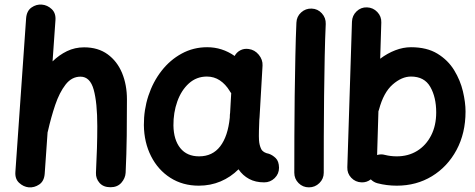

<svg xmlns="http://www.w3.org/2000/svg" viewBox="-20 -762 2094 847"><path d="M106.9 64.5Q83 62 64.2 44.4Q45.4 26.9 47.9 -4.4L95.2 -681.2Q97.7 -713.9 118.9 -728.8Q140.1 -743.7 164.6 -741.7Q189 -739.7 208 -721.9Q227.1 -704.1 224.6 -672.4L211.9 -491.2Q240.7 -519.5 275.6 -536.4Q310.5 -553.2 351.1 -553.2Q412.6 -553.2 454.8 -522.5Q497.1 -491.7 518.6 -439.7Q540 -387.7 540 -323.7Q540 -245.6 539.1 -163.6Q538.1 -81.5 534.2 0.5Q532.7 24.4 515.4 44.2Q498 64 467.3 64Q436 64 419.2 44.9Q402.3 25.9 403.3 0.5Q406.2 -57.6 407.7 -108.2Q409.2 -158.7 409.2 -205.6Q409.2 -309.1 393.3 -366.5Q377.4 -423.8 335 -423.8Q296.4 -423.8 269.3 -388.9Q242.2 -354 223.6 -299.1Q205.1 -244.1 191.4 -183.6Q190.9 -180.7 189.9 -178.2L177.2 4.4Q174.8 37.1 153.1 51.8Q131.3 66.4 106.9 64.5Z M1145.5 42.5Q1106.9 42.5 1078.9 27.3Q1050.8 12.2 1032.2 -15.1Q997.6 19.5 953.1 38.3Q908.7 57.1 856.9 57.1Q786.1 57.1 731.7 22.5Q677.2 -12.2 646.5 -72.8Q615.7 -133.3 614.7 -210Q614.3 -277.3 634.5 -339.1Q654.8 -400.9 692.4 -449.2Q730 -497.6 781.5 -525.6Q833 -553.7 894 -553.7Q960 -553.7 1015.1 -515.1Q1023.4 -531.2 1040 -540Q1056.6 -548.8 1076.7 -545.9Q1103.5 -542.5 1121.6 -520.5Q1139.6 -498.5 1138.2 -472.7L1125 -244.6Q1124.5 -239.3 1124 -233.4Q1123 -212.4 1122.3 -185.5Q1121.6 -158.7 1122.6 -143.6Q1124 -121.6 1132.1 -105Q1140.1 -88.4 1166.5 -83.5Q1182.1 -78.1 1196.3 -64.5Q1210.4 -50.8 1210.9 -22Q1210.9 4.9 1191.7 23.7Q1172.4 42.5 1145.5 42.5ZM858.4 -72.3Q917.5 -72.3 951.4 -116.5Q985.4 -160.6 993.7 -243.2Q993.7 -250 994.1 -255.9Q994.1 -260.3 995.1 -264.2L1000 -351.1Q996.1 -355.5 993.2 -360.8Q975.1 -390.6 949.7 -407.5Q924.3 -424.3 892.6 -424.3Q846.7 -424.3 813.2 -394Q779.8 -363.8 762.2 -314.5Q744.6 -265.1 745.1 -208.5Q746.1 -145 775.4 -108.6Q804.7 -72.3 858.4 -72.3Z M1355 -724.1Q1381.8 -723.1 1399.9 -703.1Q1418 -683.1 1417 -656.2Q1414.1 -594.7 1412.4 -512Q1410.6 -429.2 1409.7 -338.4Q1408.7 -247.6 1408.4 -159.7Q1408.2 -71.8 1408.2 0Q1408.2 26.9 1388.9 45.7Q1369.6 64.5 1342.8 64.5Q1315.9 64.5 1297.1 45.7Q1278.3 26.9 1278.3 0Q1278.3 -72.3 1278.6 -160.2Q1278.8 -248 1280 -339.4Q1281.2 -430.7 1283 -514.4Q1284.7 -598.1 1287.6 -662.1Q1288.6 -689 1308.3 -707Q1328.1 -725.1 1355 -724.1Z M1599.1 -729.5Q1626 -728.5 1644.5 -709Q1663.1 -689.5 1662.1 -662.6L1657.2 -502.9Q1689 -526.9 1723.9 -540.3Q1758.8 -553.7 1793 -553.7Q1863.3 -553.7 1909.9 -525.1Q1956.5 -496.6 1983.6 -452.1Q2010.7 -407.7 2022.2 -358.9Q2033.7 -310.1 2033.7 -270Q2033.7 -174.3 1993.9 -100.3Q1954.1 -26.4 1885.5 15.4Q1816.9 57.1 1730.5 57.1Q1686 57.1 1645 46.4Q1628.4 42 1615.7 29.3Q1597.7 43.5 1574.7 42.5Q1547.9 41.5 1529.5 22.2Q1511.2 2.9 1512.2 -23.9L1532.7 -666.5Q1533.7 -693.4 1553 -711.9Q1572.3 -730.5 1599.1 -729.5ZM1678.2 -78.6Q1703.1 -72.3 1730.5 -72.3Q1781.2 -72.3 1820.3 -96.4Q1859.4 -120.6 1881.8 -164.3Q1904.3 -208 1904.3 -266.1Q1904.3 -333 1878.2 -378.7Q1852.1 -424.3 1793 -424.3Q1752.4 -424.3 1712.2 -389.2Q1671.9 -354 1651.9 -278.3Q1650.9 -274.4 1649.4 -271L1643.6 -78.1Q1661.1 -83.5 1678.2 -78.6Z"/></svg>

Font: Mikhak-DS2-FD Bold
Style: Regular
Weight: 700
Designer: Amin Abedi
Version: Version 3.4